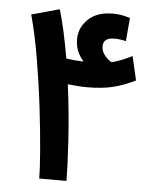

<svg xmlns="http://www.w3.org/2000/svg" viewBox="-50 -725 613 767"><g transform="rotate(5 256.0 -341.0)"><path d="M294 -380Q354 -380 397.5 -390.5Q441 -401 487 -424L465 -520Q443 -509 424.5 -501.5Q406 -494 383 -488Q366 -498 354 -514Q342 -530 342 -548Q342 -583 386 -583Q410 -583 433 -577L441 -670Q409 -682 373 -682Q308 -682 273 -648Q238 -614 238 -568Q238 -540 247.5 -518.5Q257 -497 272 -481Q234 -482 202 -487Q193 -539 182.5 -588Q172 -637 159 -681L47 -650Q68 -574 84.5 -476.5Q101 -379 112.5 -282.5Q124 -186 130 -110Q136 -34 136 0H245Q245 -58 238.5 -163Q232 -268 217 -385Q238 -383 257 -381.5Q276 -380 294 -380Z"/></g></svg>

Font: Noto Sans Arabic UI SemiCondensed Semi
Style: Regular
Weight: 600
Width: 4
Designer: Nadine Chahine - Monotype Design Team
Foundry: Monotype Imaging Inc.
Version: Version 1.900